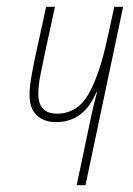

<svg xmlns="http://www.w3.org/2000/svg" viewBox="-20 -546 393 566"><path d="M206 0H232L343 -526H317L297 -435Q273 -323 240 -267Q207 -211 148 -211Q93 -211 93 -269Q93 -294 99 -324Q105 -354 111 -383L142 -526H116L87 -393Q80 -362 73.5 -326Q67 -290 67 -267Q67 -226 88.5 -206Q110 -186 145 -186Q227 -186 264 -274H266Q261 -256 257 -239Q253 -222 249 -204Z"/></svg>

Font: Noto Sans Display Condensed Thin
Style: Italic
Weight: 250
Width: 3
Italic angle: -12°
Designer: Monotype Design Team
Foundry: Monotype Imaging Inc.
Version: Version 1.900